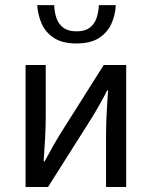

<svg xmlns="http://www.w3.org/2000/svg" viewBox="-20 -745 605 765"><path d="M81.9 0V-486H162.2V-284.1Q162.2 -244.1 160 -198.9Q157.7 -153.8 153.9 -102.1H157.9Q172.3 -128.8 189.5 -159.5Q206.8 -190.2 220.5 -212.2L393.3 -486H482.8V0H402.5V-202.5Q402.5 -241.3 404.6 -286.7Q406.8 -332.2 410.8 -384.5H406.8Q393.1 -357 375.8 -326.5Q358.6 -296.1 344.2 -273.1L171.4 0ZM284.8 -571.8Q228.7 -571.8 195.1 -593.8Q161.5 -615.8 146 -650.8Q130.6 -685.8 128.3 -724.6H195.9Q196.9 -696.4 205.1 -672.5Q213.4 -648.7 232.7 -634.4Q252 -620.1 284.8 -620.1Q318.3 -620.1 337.2 -634.4Q356.2 -648.7 364.5 -672.5Q372.8 -696.4 373.8 -724.6H441.3Q439.7 -685.8 424 -650.8Q408.2 -615.8 374.6 -593.8Q340.9 -571.8 284.8 -571.8Z"/></svg>

Font: SourceSans3VF
Style: Regular
Weight: 200
Designer: Paul D. Hunt
Foundry: Adobe
Version: Version 3.052;hotconv 1.1.0;makeotfexe 2.6.0